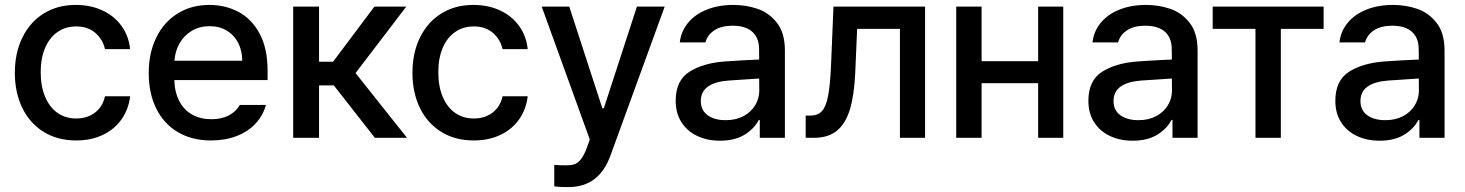

<svg xmlns="http://www.w3.org/2000/svg" viewBox="-20 -557 5921 776"><path d="M40 -262.7Q40 -343.3 70.6 -405.5Q101.1 -467.8 156.7 -502.4Q212.4 -537.1 286.1 -537.1Q346.2 -537.1 394 -514.9Q441.9 -492.7 471.2 -452.1Q500.5 -411.6 505.9 -358.4H404.3Q395.5 -397.9 365.2 -424.1Q335 -450.2 288.1 -450.2Q245.1 -450.2 212.6 -427.7Q180.2 -405.3 162.4 -363.5Q144.5 -321.8 144.5 -265.6Q144.5 -208 162.4 -165.8Q180.2 -123.5 212.4 -100.8Q244.6 -78.1 288.1 -78.1Q332.5 -78.1 363.8 -101.8Q395 -125.5 404.3 -168H505.9Q500 -116.2 471.9 -75.7Q443.8 -35.2 396.5 -12.2Q349.1 10.7 288.1 10.7Q212.4 10.7 156.2 -24.2Q100.1 -59.1 70.1 -121.1Q40 -183.1 40 -262.7Z M581.1 -261.7Q581.1 -342.8 611.6 -405.3Q642.1 -467.8 697.8 -502.4Q753.4 -537.1 826.2 -537.1Q890.1 -537.1 943.4 -509.3Q996.6 -481.4 1029.1 -421.6Q1061.5 -361.8 1061.5 -270.5V-233.4H684.6Q686 -184.1 704.8 -148.2Q723.6 -112.3 756.8 -93.8Q790 -75.2 834 -75.2Q876.5 -75.2 905.8 -91.1Q935.1 -106.9 949.2 -132.8H1054.7Q1043 -89.8 1012.7 -57.4Q982.4 -24.9 936.3 -7.1Q890.1 10.7 833 10.7Q755.9 10.7 699 -22.9Q642.1 -56.6 611.6 -118.2Q581.1 -179.7 581.1 -261.7ZM959 -311.5Q959 -352.1 942.6 -383.8Q926.3 -415.5 896.5 -433.3Q866.7 -451.2 827.1 -451.2Q786.6 -451.2 755.1 -432.4Q723.6 -413.6 705.6 -381.6Q687.5 -349.6 685.1 -311.5Z M1165 -530.3H1269.5V-307.6H1326.2L1493.2 -530.3H1622.1L1417 -261.7L1625 0H1495.1L1329.1 -211.9H1269.5V0H1165Z M1647 -262.7Q1647 -343.3 1677.5 -405.5Q1708 -467.8 1763.7 -502.4Q1819.3 -537.1 1893.1 -537.1Q1953.1 -537.1 2001 -514.9Q2048.8 -492.7 2078.1 -452.1Q2107.4 -411.6 2112.8 -358.4H2011.2Q2002.4 -397.9 1972.2 -424.1Q1941.9 -450.2 1895 -450.2Q1852.1 -450.2 1819.6 -427.7Q1787.1 -405.3 1769.3 -363.5Q1751.5 -321.8 1751.5 -265.6Q1751.5 -208 1769.3 -165.8Q1787.1 -123.5 1819.3 -100.8Q1851.6 -78.1 1895 -78.1Q1939.5 -78.1 1970.7 -101.8Q2002 -125.5 2011.2 -168H2112.8Q2106.9 -116.2 2078.9 -75.7Q2050.8 -35.2 2003.4 -12.2Q1956.1 10.7 1895 10.7Q1819.3 10.7 1763.2 -24.2Q1707 -59.1 1677 -121.1Q1647 -183.1 1647 -262.7Z M2220.2 196.3V109.4Q2243.7 111.3 2267.1 111.3Q2287.1 111.3 2300.3 107.4Q2313.5 103.5 2326.4 88.4Q2339.4 73.2 2351.1 42L2363.8 6.8L2169.4 -530.3H2280.8L2414.6 -119.1H2420.4L2554.2 -530.3H2666.5L2447.8 70.3Q2424.8 134.3 2382.6 166.7Q2340.3 199.2 2275.9 199.2Q2240.7 199.2 2220.2 196.3Z M2909.2 -308.6Q2942.4 -311 2981.7 -313.2Q3021 -315.4 3048.3 -316.4L3047.9 -358.4Q3047.9 -403.8 3020.5 -428.5Q2993.2 -453.1 2940.4 -453.1Q2896 -453.1 2867.7 -434.8Q2839.4 -416.5 2831.1 -385.7H2727.5Q2732.4 -429.7 2760.3 -464.1Q2788.1 -498.5 2835.7 -517.8Q2883.3 -537.1 2944.3 -537.1Q2994.6 -537.1 3041.3 -521.5Q3087.9 -505.9 3120.1 -464.8Q3152.3 -423.8 3152.3 -352.5V0H3050.8V-72.3H3046.9Q3028.8 -37.1 2989.5 -12.7Q2950.2 11.7 2889.6 11.7Q2838.9 11.7 2798.3 -7.3Q2757.8 -26.4 2734.4 -62.7Q2710.9 -99.1 2710.9 -149.4Q2710.9 -231.9 2766.6 -267.1Q2822.3 -302.2 2909.2 -308.6ZM2913.1 -71.3Q2954.1 -71.3 2984.9 -87.6Q3015.6 -104 3032.2 -131.6Q3048.8 -159.2 3048.8 -191.4L3048.3 -239.7L2923.8 -231.4Q2870.6 -227.5 2841.6 -207.3Q2812.5 -187 2812.5 -148.4Q2812.5 -111.3 2840.1 -91.3Q2867.7 -71.3 2913.1 -71.3Z M3236.3 -89.8H3254.9Q3285.2 -89.8 3301.8 -107.7Q3318.4 -125.5 3326.9 -169.2Q3335.4 -212.9 3338.9 -295.9L3348.6 -530.3H3718.8V0H3617.2V-440.4H3444.3L3436.5 -260.7Q3432.1 -169.9 3414.6 -113.3Q3397 -56.6 3362.1 -28.3Q3327.1 0 3269.5 0H3236.3Z M3947.3 -309.6H4175.8V-530.3H4277.3V0H4175.8V-220.7H3947.3V0H3844.7V-530.3H3947.3Z M4577.1 -308.6Q4610.4 -311 4649.7 -313.2Q4689 -315.4 4716.3 -316.4L4715.8 -358.4Q4715.8 -403.8 4688.5 -428.5Q4661.1 -453.1 4608.4 -453.1Q4564 -453.1 4535.6 -434.8Q4507.3 -416.5 4499 -385.7H4395.5Q4400.4 -429.7 4428.2 -464.1Q4456.1 -498.5 4503.7 -517.8Q4551.3 -537.1 4612.3 -537.1Q4662.6 -537.1 4709.2 -521.5Q4755.9 -505.9 4788.1 -464.8Q4820.3 -423.8 4820.3 -352.5V0H4718.8V-72.3H4714.8Q4696.8 -37.1 4657.5 -12.7Q4618.2 11.7 4557.6 11.7Q4506.8 11.7 4466.3 -7.3Q4425.8 -26.4 4402.3 -62.7Q4378.9 -99.1 4378.9 -149.4Q4378.9 -231.9 4434.6 -267.1Q4490.2 -302.2 4577.1 -308.6ZM4581.1 -71.3Q4622.1 -71.3 4652.8 -87.6Q4683.6 -104 4700.2 -131.6Q4716.8 -159.2 4716.8 -191.4L4716.3 -239.7L4591.8 -231.4Q4538.6 -227.5 4509.5 -207.3Q4480.5 -187 4480.5 -148.4Q4480.5 -111.3 4508.1 -91.3Q4535.6 -71.3 4581.1 -71.3Z M4881.3 -530.3H5329.6V-440.4H5156.7V0H5054.2V-440.4H4881.3Z M5575.2 -308.6Q5608.4 -311 5647.7 -313.2Q5687 -315.4 5714.4 -316.4L5713.9 -358.4Q5713.9 -403.8 5686.5 -428.5Q5659.2 -453.1 5606.4 -453.1Q5562 -453.1 5533.7 -434.8Q5505.4 -416.5 5497.1 -385.7H5393.6Q5398.4 -429.7 5426.3 -464.1Q5454.1 -498.5 5501.7 -517.8Q5549.3 -537.1 5610.4 -537.1Q5660.6 -537.1 5707.3 -521.5Q5753.9 -505.9 5786.1 -464.8Q5818.4 -423.8 5818.4 -352.5V0H5716.8V-72.3H5712.9Q5694.8 -37.1 5655.5 -12.7Q5616.2 11.7 5555.7 11.7Q5504.9 11.7 5464.4 -7.3Q5423.8 -26.4 5400.4 -62.7Q5377 -99.1 5377 -149.4Q5377 -231.9 5432.6 -267.1Q5488.3 -302.2 5575.2 -308.6ZM5579.1 -71.3Q5620.1 -71.3 5650.9 -87.6Q5681.6 -104 5698.2 -131.6Q5714.8 -159.2 5714.8 -191.4L5714.4 -239.7L5589.8 -231.4Q5536.6 -227.5 5507.6 -207.3Q5478.5 -187 5478.5 -148.4Q5478.5 -111.3 5506.1 -91.3Q5533.7 -71.3 5579.1 -71.3Z"/></svg>

Font: Pretendard Medium
Style: Regular
Weight: 500
Designer: Base glyphs from Inter by Rasmus Andersson; Hangeul glyphs from Noto Sans CJK(Source Han Sans) by Jang Soo-young and Kan
Foundry: Kil Hyung-jin
Version: Version 1.309